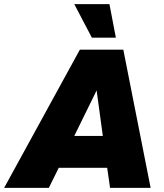

<svg xmlns="http://www.w3.org/2000/svg" viewBox="-60 -908 792 928"><path d="M472 0 458 -97H224L176 0H-40L326 -668H536L668 0ZM407 -471 299 -251H437ZM384 -726 299 -888H469L500 -726Z"/></svg>

Font: Celebes Black
Style: Italic
Weight: 900
Italic angle: -10°
Designer: Anugrah Pasau
Foundry: Lafontype
Version: Version 1.000; ttfautohint (v1.8.4)